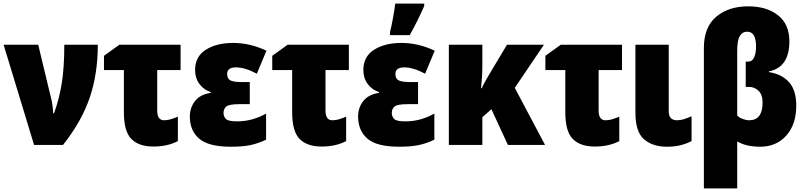

<svg xmlns="http://www.w3.org/2000/svg" viewBox="-21 -800 4450 1060"><path d="M-1 -553 167 0H327Q430 -130 474.5 -261.5Q519 -393 519 -553H334Q334 -427 320 -340Q306 -253 277 -174H273Q272 -191 270 -208.5Q268 -226 265 -241L190 -553Z M976 -553H638L553 -492V-413H663V-180Q663 -74 704.5 -32.5Q746 9 825 9Q904 9 961 -21V-156Q940 -147 921.5 -141.5Q903 -136 885 -136Q847 -136 847 -189V-413H976Z M1358 -347H1314Q1268 -347 1250.5 -356.5Q1233 -366 1233 -392Q1233 -428 1282 -428Q1332 -428 1397 -393L1450 -520Q1360 -563 1266 -563Q1175 -563 1115.5 -525.5Q1056 -488 1056 -413Q1056 -369 1080 -336.5Q1104 -304 1142 -292V-287Q1085 -279 1056 -242.5Q1027 -206 1027 -157Q1027 -79 1078.5 -34.5Q1130 10 1254 10Q1321 10 1364 0.5Q1407 -9 1448 -29V-173Q1415 -154 1374.5 -142Q1334 -130 1287 -130Q1238 -130 1225.5 -144Q1213 -158 1213 -176Q1213 -199 1228.5 -212Q1244 -225 1302 -225H1358Z M1905 -553H1567L1482 -492V-413H1592V-180Q1592 -74 1633.5 -32.5Q1675 9 1754 9Q1833 9 1890 -21V-156Q1869 -147 1850.5 -141.5Q1832 -136 1814 -136Q1776 -136 1776 -189V-413H1905Z M2287 -347H2243Q2197 -347 2179.5 -356.5Q2162 -366 2162 -392Q2162 -428 2211 -428Q2261 -428 2326 -393L2379 -520Q2289 -563 2195 -563Q2104 -563 2044.5 -525.5Q1985 -488 1985 -413Q1985 -369 2009 -336.5Q2033 -304 2071 -292V-287Q2014 -279 1985 -242.5Q1956 -206 1956 -157Q1956 -79 2007.5 -34.5Q2059 10 2183 10Q2250 10 2293 0.5Q2336 -9 2377 -29V-173Q2344 -154 2303.5 -142Q2263 -130 2216 -130Q2167 -130 2154.5 -144Q2142 -158 2142 -176Q2142 -199 2157.5 -212Q2173 -225 2231 -225H2287ZM2132 -606H2241Q2286 -686 2321 -767V-780H2161Q2158 -752 2148.5 -700Q2139 -648 2132 -622Z M2982 -553H2778L2684 -396Q2671 -374 2658.5 -352Q2646 -330 2639 -313H2635Q2638 -340 2640 -373.5Q2642 -407 2642 -447V-553H2457V0H2642V-153L2692 -197L2783 0H2988L2821 -315Z M3413 -553H3075L2990 -492V-413H3100V-180Q3100 -74 3141.5 -32.5Q3183 9 3262 9Q3341 9 3398 -21V-156Q3377 -147 3358.5 -141.5Q3340 -136 3322 -136Q3284 -136 3284 -189V-413H3413Z M3671 -553H3487V-179Q3487 -72 3534.5 -31Q3582 10 3662 10Q3704 10 3737 1.5Q3770 -7 3797 -21V-158Q3771 -147 3753.5 -141.5Q3736 -136 3714 -136Q3697 -136 3684 -147Q3671 -158 3671 -185Z M4104 -625Q4153 -625 4153 -544Q4153 -507 4142.5 -483.5Q4132 -460 4110 -460H4096V-320H4117Q4144 -320 4166.5 -299Q4189 -278 4189 -234Q4189 -136 4115 -136Q4098 -136 4077.5 -144Q4057 -152 4049 -163V-519Q4049 -578 4063.5 -601.5Q4078 -625 4104 -625ZM4110 -765Q4001 -765 3933 -707.5Q3865 -650 3865 -535V240H4049V-19Q4099 10 4176 10Q4265 10 4320 -51.5Q4375 -113 4375 -217Q4375 -302 4335 -346.5Q4295 -391 4224 -402V-406Q4337 -428 4337 -572Q4337 -666 4274.5 -715.5Q4212 -765 4110 -765Z"/></svg>

Font: Noto Sans Display SemiCondensed Black
Style: Regular
Weight: 900
Width: 4
Designer: Monotype Design Team
Foundry: Monotype Imaging Inc.
Version: Version 1.900